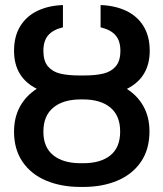

<svg xmlns="http://www.w3.org/2000/svg" viewBox="-20 -737 653 767"><path d="M153.3 -210.9Q153.3 -148.4 192.9 -116.7Q232.4 -85 301.8 -85H312.5Q382.3 -85 421.1 -116.5Q460 -147.9 460 -211.9Q460 -274.9 420.9 -307.4Q381.8 -339.8 312.5 -339.8H301.8Q232.4 -339.8 192.9 -307.1Q153.3 -274.4 153.3 -210.9ZM460.9 -534.2Q460.9 -573.7 441.7 -595.9Q422.4 -618.2 381.8 -627.9V-716.8Q439.5 -714.8 483.9 -693.8Q528.3 -672.9 553.2 -632.6Q578.1 -592.3 578.1 -534.2Q578.1 -427.7 486.8 -381.8Q529.8 -354.5 553.5 -311.5Q577.1 -268.6 577.1 -211.9Q577.1 -140.6 543.2 -90.8Q509.3 -41 449.5 -15.6Q389.6 9.8 312.5 9.8H301.8Q224.6 9.8 164.6 -15.4Q104.5 -40.5 70.3 -90.3Q36.1 -140.1 36.1 -210.9Q36.1 -268.1 59.8 -311.3Q83.5 -354.5 127 -382.3Q36.1 -427.7 36.1 -534.2Q36.1 -592.3 61 -632.6Q85.9 -672.9 129.9 -693.8Q173.8 -714.8 231.4 -716.8V-627.9Q191.4 -618.2 172.4 -595.9Q153.3 -573.7 153.3 -534.2Q153.3 -493.2 171.6 -471.7Q189.9 -450.2 220.9 -442.9Q252 -435.5 297.9 -435.5H315.4Q361.8 -435.5 393.1 -443.1Q424.3 -450.7 442.6 -472.2Q460.9 -493.7 460.9 -534.2Z"/></svg>

Font: Pretendard GOV Medium
Style: Regular
Weight: 500
Designer: Base glyphs from Inter by Rasmus Andersson; Hangeul glyphs from Noto Sans CJK(Source Han Sans) by Jang Soo-young and Kan
Foundry: Kil Hyung-jin
Version: Version 1.309